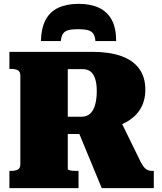

<svg xmlns="http://www.w3.org/2000/svg" viewBox="-20 -980 845 1000"><path d="M389 -960Q327 -960 283.5 -939.5Q240 -919 217.5 -876.5Q195 -834 193 -766H297Q299 -790 307.5 -803.5Q316 -817 334.5 -822.5Q353 -828 386 -828Q420 -828 439 -822.5Q458 -817 466.5 -803.5Q475 -790 477 -766H585Q585 -834 562 -876.5Q539 -919 495.5 -939.5Q452 -960 389 -960ZM378 -319 510 0H781V-90H772Q761 -90 751 -93.5Q741 -97 732.5 -106.5Q724 -116 714 -134L602 -363ZM333 -100V-620H410Q436 -620 452 -607Q468 -594 476 -568.5Q484 -543 484 -506Q484 -465 475.5 -434.5Q467 -404 449.5 -388Q432 -372 404 -372H304V-282H457Q462 -286 464.5 -289Q467 -292 470.5 -295Q474 -298 478 -304Q563 -309 620.5 -335.5Q678 -362 707.5 -407Q737 -452 737 -513Q737 -578 705 -622Q673 -666 611.5 -688Q550 -710 460 -710H29V-621H40Q60 -621 73 -614Q86 -607 86 -585V-126Q86 -104 73 -97Q60 -90 40 -90H29V0H389V-90H378Q368 -90 360 -90.5Q352 -91 346 -92.5Q340 -94 336.5 -95.5Q333 -97 333 -100Z"/></svg>

Font: Roboto Serif 20pt Black
Style: Regular
Weight: 900
Version: Version 1.008